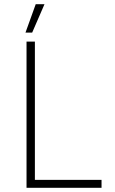

<svg xmlns="http://www.w3.org/2000/svg" viewBox="-20 -899 552 919"><path d="M193 -879H151L102 -743H134ZM107 0H466V-38H147V-700H107Z"/></svg>

Font: Fixel Text ExtraLight
Style: Regular
Weight: 200
Width: 4
Designer: AlfaBravo + MacPaw
Foundry: Kyrylo Tkachov, Marchela Mozhyna, Serhii Makarenko, Maria Weinstein, Zakhar Kryvoshyya
Version: Version 1.211